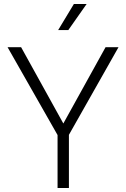

<svg xmlns="http://www.w3.org/2000/svg" viewBox="-20 -944 633 964"><path d="M269 0V-266L18 -707H86L298 -324L510 -707H575L326 -267V0ZM272 -793 351 -924H415L323 -793Z"/></svg>

Font: Onest ExtraLight
Style: Regular
Weight: 250
Designer: Dmitri Voloshin, Andrey Kudryavtsev
Foundry: Dmitri Voloshin, Andrey Kudryavtsev
Version: Version 1.000;gftools[0.9.33]